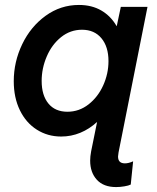

<svg xmlns="http://www.w3.org/2000/svg" viewBox="-20 -549 641 783"><path d="M347.7 106Q347.7 89.4 351.6 68.4L376 -51.8Q344.7 -22.9 307.6 -7.6Q270.5 7.8 229.5 7.8Q174.3 7.8 130.1 -20.3Q85.9 -48.3 61 -99.6Q36.1 -150.9 36.1 -217.8Q36.1 -296.9 70.6 -368.7Q105 -440.4 166 -484.6Q227.1 -528.8 301.8 -528.8Q354.5 -528.8 393.3 -506.1Q432.1 -483.4 455.6 -442.4H456.1L472.7 -521H581.5L463.4 72.8Q461.4 84.5 461.4 89.4Q461.4 117.2 489.3 117.2Q504.4 117.2 522.9 108.9L513.2 203.6Q504.9 208 487.3 210.9Q469.7 213.9 453.6 213.9Q402.3 213.9 375 184.1Q347.7 154.3 347.7 106ZM422.4 -299.8Q422.4 -358.4 393.6 -393.1Q364.7 -427.7 314.5 -427.7Q266.6 -427.7 229 -397.5Q191.4 -367.2 170.7 -318.8Q149.9 -270.5 149.9 -218.8Q149.9 -160.2 177.5 -126.7Q205.1 -93.3 254.9 -93.3Q302.7 -93.3 341.1 -123.3Q379.4 -153.3 400.9 -200.9Q422.4 -248.5 422.4 -299.8Z"/></svg>

Font: Reddit Sans Vanilla SemiBold
Style: Italic
Weight: 600
Italic angle: -11.25°
Designer: Stephen Hutchings
Version: Version 1.013